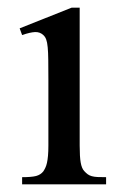

<svg xmlns="http://www.w3.org/2000/svg" viewBox="-20 -480 318 500"><path d="M37.6 0V-18.6Q62 -18.6 74 -21.7Q85.9 -24.9 92.8 -33.7Q95.7 -38.1 98.1 -43.2Q100.6 -48.3 102.3 -55.9Q104 -63.5 105 -74.5Q106 -85.4 106 -101.1V-273.4Q106 -303.2 105.7 -323.5Q105.5 -343.8 104.2 -356.9Q103 -370.1 100.3 -377.2Q97.7 -384.3 92.8 -388.7Q84 -397 71.3 -396.5Q58.6 -396 37.6 -388.7L31.2 -406.2L166.5 -460H187.5V-101.1Q187.5 -71.3 190.2 -56.4Q192.9 -41.5 199.2 -34.7Q204.1 -29.3 208.5 -26.1Q212.9 -22.9 219 -21.2Q225.1 -19.5 233.9 -19Q242.7 -18.6 256.3 -18.6V0Z"/></svg>

Font: Doulos SIL
Style: Regular
Weight: 400
Designer: Walt Agee, Victor Gaultney, Peter Martin, Debbi Hosken
Foundry: SIL International
Version: Version 4.110; 2011; Maintenance release